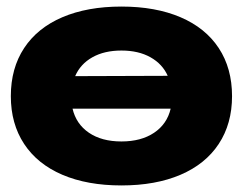

<svg xmlns="http://www.w3.org/2000/svg" viewBox="-20 -552 740 585"><path d="M687 -259Q687 -175 646.5 -113.5Q606 -52 530 -19.5Q454 13 350 13Q246 13 170 -19.5Q94 -52 53.5 -113.5Q13 -175 13 -259Q13 -344 53.5 -405.5Q94 -467 170 -499.5Q246 -532 350 -532Q454 -532 530 -499.5Q606 -467 646.5 -405.5Q687 -344 687 -259ZM350 -121Q410 -121 449.5 -147.5Q489 -174 500 -221H201Q212 -174 251 -147.5Q290 -121 350 -121ZM491 -321Q475 -357 438.5 -377.5Q402 -398 350 -398Q298 -398 261.5 -377.5Q225 -357 209 -320Z"/></svg>

Font: Non Bureau Extended
Style: Bold
Weight: 700
Width: 7
Designer: Jona Saucedo
Foundry: Non Foundry
Version: Version 1.000; ttfautohint (v1.8.4)